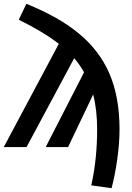

<svg xmlns="http://www.w3.org/2000/svg" viewBox="-23 -775 694 1012"><path d="M76 -671C163 -628 233 -586 287 -544L-3 0H117L368 -468C387 -447 404 -422 420 -394L218 0H336L468 -277C482 -223 489 -162 489 -93C489 10 479 109 458 202L565 217C577 172 587 122 595 65C603 8 607 -45 607 -94C607 -208 589 -306 553 -389C481 -553 340 -664 116 -755Z"/></svg>

Font: Fira Sans Medium
Style: Regular
Weight: 500
Designer: Carrois Corporate & Edenspiekermann AG
Foundry: Carrois Corporate GbR & Edenspiekermann AG
Version: Version 4.203